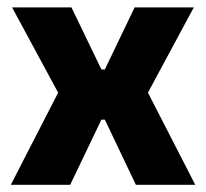

<svg xmlns="http://www.w3.org/2000/svg" viewBox="-20 -512 570 532"><path d="M174.5 0H10L152 -276.5V-235L13.5 -491.5H178L261 -319.5H270.5L353 -491.5H517L379 -235V-276.5L521 0H356.5L270.5 -180.5H261Z"/></svg>

Font: Anek Malayalam Medium
Style: Bold
Weight: 700
Version: Version 1.003